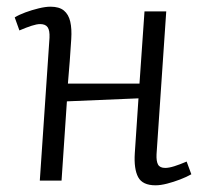

<svg xmlns="http://www.w3.org/2000/svg" viewBox="-20 -540 618 574"><path d="M394 -246 180 -237 164 0H99L128 -427Q129 -449 122.5 -458.5Q116 -468 100 -468Q90 -468 74.5 -463Q59 -458 38 -449L24 -488Q37 -496 56 -503Q75 -510 95.5 -515Q116 -520 131 -520Q157 -520 171 -508.5Q185 -497 190 -475.5Q195 -454 193 -423Q191 -390 188.5 -357Q186 -324 183 -290H397L412 -506H477L448 -79Q447 -58 452.5 -48Q458 -38 474 -38Q485 -38 501 -43Q517 -48 538 -57L552 -19Q538 -11 518.5 -3.5Q499 4 479.5 9Q460 14 445 14Q406 14 393 -10.5Q380 -35 383 -82Z"/></svg>

Font: Literata 18pt Light
Style: Italic
Weight: 300
Italic angle: -2°
Designer: Latin by Veronika Burian and Jose Scaglione. Greek by Irene Vlachou. Cyrillic by Vera Evstafieva
Foundry: TypeTogether
Version: Version 3.103;gftools[0.9.29]